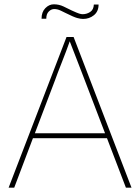

<svg xmlns="http://www.w3.org/2000/svg" viewBox="-20 -872 651 892"><path d="M20 0 289 -700H322L591 0H565L477 -230H133L46 0ZM237 -503 142 -253H468L372 -504Q369 -512 358 -540.5Q347 -569 332.5 -606.5Q318 -644 304 -680Q297 -660 287 -633.5Q277 -607 266.5 -580.5Q256 -554 248 -533Q240 -512 237 -503ZM366 -784Q354 -784 338 -788.5Q322 -793 284 -812Q278 -815 262.5 -822.5Q247 -830 232 -830Q218 -830 206.5 -818.5Q195 -807 195 -785H173Q173 -816 190.5 -834Q208 -852 230 -852Q254 -852 275 -842Q296 -832 314 -823Q338 -812 347.5 -809Q357 -806 364 -806Q383 -806 399 -816.5Q415 -827 416 -851H438Q438 -819 416.5 -801.5Q395 -784 366 -784Z"/></svg>

Font: Lexend Thin
Style: Regular
Weight: 100
Designer: Bonnie Shaver-Troup, Thomas Jockin
Foundry: Lexend
Version: Version 1.007; ttfautohint (v1.8.3)